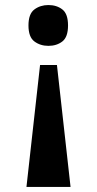

<svg xmlns="http://www.w3.org/2000/svg" viewBox="-20 -562 385 762"><path d="M172 -542Q205 -542 227.5 -524.5Q250 -507 250 -461Q250 -415 227.5 -397.5Q205 -380 172 -380Q140 -380 116.5 -397.5Q93 -415 93 -461Q93 -507 116.5 -524.5Q140 -542 172 -542ZM206 -304 260 180H85L139 -304Z"/></svg>

Font: Noto Serif Hebrew Condensed ExtraBold
Style: Regular
Weight: 800
Width: 3
Designer: Monotype Design Team
Foundry: Monotype Imaging Inc.
Version: Version 2.004; ttfautohint (v1.8.4.7-5d5b)